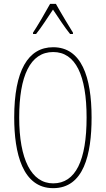

<svg xmlns="http://www.w3.org/2000/svg" viewBox="-20 -970 551 1000"><path d="M271 -950H241C217 -906 173 -831 152 -800V-793H168C195 -826 231 -883 256 -920C283 -880 317 -827 345 -793H360V-800C348 -819 297 -903 271 -950ZM457 -358C457 -570 404 -724 257 -724C126 -724 54 -602 54 -358C54 -173 97 10 257 10C416 10 457 -165 457 -358ZM80 -358C80 -574 137 -699 257 -699C374 -699 431 -577 431 -358C431 -135 374 -15 257 -15C143 -15 80 -141 80 -358Z"/></svg>

Font: Noto Sans Arabic UI XCn Th
Style: Regular
Weight: 100
Width: 2
Designer: Monotype Design Team, Nadine Chahine and Nizar Qandah
Foundry: Monotype Imaging Inc.
Version: Version 2.010